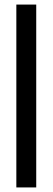

<svg xmlns="http://www.w3.org/2000/svg" viewBox="-20 -820 230 840"><path d="M51.5 0V-800H138.5V0Z"/></svg>

Font: Big Shoulders Display Thin SemiBold
Style: Regular
Weight: 600
Version: Version 2.002